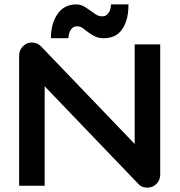

<svg xmlns="http://www.w3.org/2000/svg" viewBox="-20 -857 829 886"><path d="M719.3 -50.5Q719.3 -38.1 714.4 -27Q709.4 -15.8 701.5 -7.9Q693.6 0 682.9 4.5Q672.3 8.9 659.9 8.9Q648.5 8.9 637.4 5Q626.2 1 618.3 -8.4L186.1 -458.9V0H68.3V-601.5Q68.3 -619.8 78.5 -634.2Q88.6 -648.5 104 -656.4Q120.8 -662.9 138.6 -659.7Q156.4 -656.4 169.3 -643.1L601.5 -192.6V-652H719.3ZM572.8 -836.6Q572.8 -793.1 563.4 -763.4Q554 -733.7 538.6 -715.1Q523.3 -696.5 502.7 -688.6Q482.2 -680.7 458.9 -680.7Q434.7 -680.7 417.6 -689.4Q400.5 -698 387.4 -707.9Q374.3 -717.8 362.6 -726.7Q351 -735.6 336.1 -735.6Q322.3 -735.6 314.4 -728.5Q306.4 -721.3 302.5 -712.1Q298.5 -703 297.3 -694.1Q296 -685.1 295 -680.7H214.9Q214.9 -718.8 224.3 -748Q233.7 -777.2 249 -797.3Q264.4 -817.3 285.4 -827Q306.4 -836.6 329.7 -836.6Q351 -836.6 366.3 -828Q381.7 -819.3 395.5 -808.9Q409.4 -798.5 422.5 -790.1Q435.6 -781.7 451.5 -781.7Q465.3 -781.7 473.3 -788.9Q481.2 -796 485.4 -805Q489.6 -813.9 490.8 -823Q492.1 -832.2 492.1 -836.6Z"/></svg>

Font: AKL FREE 001
Style: Regular
Weight: 400
Designer: AKL
Foundry: AKL
Version: Version 1.00;August 10, 2024;FontCreator 13.0.0.2630 64-bit